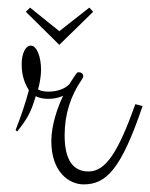

<svg xmlns="http://www.w3.org/2000/svg" viewBox="-20 -513 395 505"><path d="M74 -260C84 -255 94 -253 108 -253C121 -253 135 -256 146 -261C131 -230 115 -183 115 -142C115 -60 162 -28 200 -28C260 -28 299 -69 355 -234L336 -239C291 -113 258 -62 213 -62C173 -62 150 -91 150 -157C150 -215 167 -262 194 -302C197 -307 199 -310 199 -312C199 -319 194 -323 187 -323C182 -323 182 -322 162 -291C151 -280 132 -272 107 -272C93 -272 84 -275 80 -278C84 -290 88 -314 88 -329C88 -363 77 -393 61 -393C47 -393 37 -372 37 -344C37 -313 46 -291 56 -276C47 -242 36 -209 21 -171L25 -167C49 -197 61 -215 74 -260ZM215 -493 136 -431 59 -493 48 -482 136 -395 225 -482Z"/></svg>

Font: Clicker Script
Style: Regular
Weight: 400
Designer: Astigmatic (AOETI)
Foundry: Astigmatic (AOETI)
Version: Version 1.000